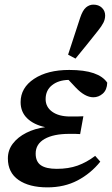

<svg xmlns="http://www.w3.org/2000/svg" viewBox="-20 -795 483 829"><path d="M185 14Q106 14 60 -18Q14 -50 14 -111Q14 -147 35.5 -175Q57 -203 93.5 -221.5Q130 -240 175 -246Q125 -257 97 -284.5Q69 -312 69 -354Q69 -416 127 -454.5Q185 -493 279 -493Q344 -493 384.5 -479Q425 -465 443 -438Q442 -407 424 -391Q406 -375 383 -375Q347 -375 307 -417L276 -450Q232 -449 204.5 -427Q177 -405 177 -367Q177 -333 205.5 -312.5Q234 -292 283 -292Q302 -292 311.5 -292Q321 -292 340 -293L326 -216Q318 -217 305.5 -217Q293 -217 279 -217Q211 -217 172.5 -195Q134 -173 134 -132Q134 -97 156.5 -81.5Q179 -66 225 -66Q276 -66 315 -80Q354 -94 391 -122L413 -97Q372 -46 315 -16Q258 14 185 14ZM274 -559Q300 -639 326 -718Q337 -751 351.5 -763Q366 -775 383 -775Q406 -775 420 -761.5Q434 -748 434 -728Q434 -712 426.5 -697Q419 -682 402 -661Q378 -631 354.5 -601.5Q331 -572 306 -542Z"/></svg>

Font: Source Serif 4 Semibold
Style: Italic
Weight: 600
Italic angle: -12°
Designer: Frank Grießhammer
Foundry: Adobe
Version: Version 4.005;hotconv 1.1.0;makeotfexe 2.6.0